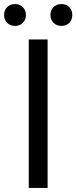

<svg xmlns="http://www.w3.org/2000/svg" viewBox="-42 -928 377 948"><path d="M100 0H193V-733H100ZM32 -800C63 -800 86 -822 86 -854C86 -886 63 -908 32 -908C1 -908 -22 -886 -22 -854C-22 -822 1 -800 32 -800ZM261 -800C293 -800 315 -822 315 -854C315 -886 293 -908 261 -908C230 -908 207 -886 207 -854C207 -822 230 -800 261 -800Z"/></svg>

Font: Noto Sans JP Regular
Style: Regular
Weight: 400
Designer: Ryoko NISHIZUKA (kana & ideographs); Paul D. Hunt (Latin, Greek & Cyrillic); Wenlong ZHANG (bopomofo); Sandoll Communica
Foundry: Adobe Systems Incorporated
Version: Version 1.004;PS 1.004;hotconv 1.0.82;makeotf.lib2.5.63406